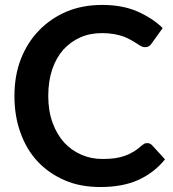

<svg xmlns="http://www.w3.org/2000/svg" viewBox="-20 -751 701 779"><path d="M577.1 -170.4Q588.4 -170.4 596.7 -162.1L649.4 -104.5Q606.4 -50.8 541.5 -21Q478 7.8 387.2 7.8Q305.2 7.8 242.7 -19.5Q177.2 -47.9 132.3 -96.2Q86.9 -145 63 -212.9Q38.6 -279.8 38.6 -361.3Q38.6 -444.3 64.5 -511.2Q90.8 -578.6 138.2 -627.4Q185.5 -676.3 250.5 -704.1Q314.9 -731 395.5 -731Q475.6 -731 536.1 -705.1Q598.6 -677.7 640.1 -637.2L595.2 -574.7Q591.8 -568.8 585 -564Q578.1 -559.6 567.4 -559.6Q559.6 -559.6 551.8 -564Q547.4 -565.9 534.7 -574.7Q525.4 -580.6 512.7 -587.9Q499 -595.7 483.4 -602.1Q465.3 -608.4 445.3 -612.3Q418.9 -616.7 395 -616.7Q345.2 -616.7 306.6 -599.6Q266.6 -582 236.8 -549.3Q208 -516.6 191.9 -469.7Q175.8 -421.9 175.8 -361.3Q175.8 -300.8 193.4 -252.9Q210.9 -205.1 240.2 -172.9Q268.6 -141.6 309.6 -123.5Q349.1 -106 395.5 -106Q422.9 -106 445.3 -108.9Q466.3 -111.8 486.3 -118.7Q502 -124 522 -135.7Q535.2 -143.1 555.2 -160.6Q560.5 -165 565.4 -168Q571.3 -170.4 577.1 -170.4Z"/></svg>

Font: Lato-SemiBold
Style: Bold
Weight: 500
Designer: Lukasz Dziedzic with Adam Twardoch and Botio Nikoltchev
Foundry: tyPoland Lukasz Dziedzic
Version: ""